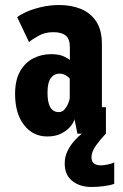

<svg xmlns="http://www.w3.org/2000/svg" viewBox="-20 -532 490 764"><path d="M168.5 11Q111 11 75.5 -34.8Q40 -80.5 40 -158Q40 -213 59.8 -248Q79.5 -283 112.2 -299.8Q145 -316.5 183.5 -316.5Q215 -316.5 234 -307.5Q253 -298.5 258 -293V-343.5Q258 -377.5 241.2 -390.8Q224.5 -404 192 -404Q157.5 -404 130.8 -388.2Q104 -372.5 95.5 -364.5L48.5 -463.5Q57.5 -472 82.5 -483.5Q107.5 -495 142.5 -503.5Q177.5 -512 216.5 -512Q263.5 -512 301.8 -496.5Q340 -481 362.8 -446.8Q385.5 -412.5 385.5 -356.5V-105.5H401.5V0H288L276.5 -57.5Q273 -43.5 259.2 -27.5Q245.5 -11.5 222.8 -0.2Q200 11 168.5 11ZM213.5 -86Q228 -86 237.2 -97Q246.5 -108 251.5 -121Q256.5 -134 257.5 -140V-220Q253.5 -224.5 242.5 -231.8Q231.5 -239 216.5 -239Q195.5 -239 182.2 -221.2Q169 -203.5 169 -163Q169 -86 213.5 -86ZM434.5 114.5V199.5Q419 205.5 393.2 208.8Q367.5 212 343.5 212Q297.5 212 267.5 188Q237.5 164 237.5 118.5Q237.5 91.5 249 68.2Q260.5 45 276.5 27.5Q292.5 10 305.5 0H401Q380.5 21 362.2 46.5Q344 72 344 93.5Q344 111.5 354.5 118.8Q365 126 381 126Q393 126 409.2 122.5Q425.5 119 434.5 114.5Z"/></svg>

Font: Trispace Condensed SemiBold
Style: Regular
Weight: 600
Width: 3
Designer: Tyler Finck
Foundry: Etcetera Type Company
Version: Version 1.210; ttfautohint (v1.8.3)